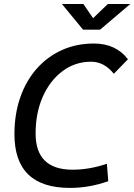

<svg xmlns="http://www.w3.org/2000/svg" viewBox="-20 -918 664 948"><path d="M325.2 9.8Q51.3 9.8 51.3 -255.4Q51.3 -354.5 79.8 -436.5Q108.4 -518.6 160.6 -578.1Q212.9 -637.7 284.9 -670.4Q356.9 -703.1 443.8 -703.1Q551.8 -703.1 611.8 -625.5L542 -553.7Q494.6 -613.3 429.7 -613.3Q351.1 -613.3 289.1 -567.1Q227.1 -521 191.4 -440.9Q155.8 -360.8 155.8 -258.8Q155.8 -80.1 338.4 -80.1Q421.4 -80.1 507.8 -109.4L514.6 -23.4Q420.9 9.8 325.2 9.8ZM390.1 -771.5 285.6 -898.4H391.6L439.5 -828.1L512.7 -898.4H623.5L474.1 -771.5Z"/></svg>

Font: Cascadia Code NF
Style: Italic
Weight: 400
Italic angle: -10°
Monospace: yes
Designer: Aaron Bell
Foundry: Saja Typeworks
Version: Version 2404.023; ttfautohint (v1.8.4)